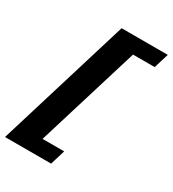

<svg xmlns="http://www.w3.org/2000/svg" viewBox="-221 -832 947 1053"><g transform="rotate(30 253.0 -306.0)"><path d="M-21 112.5 234.5 -724H527L498 -630H361L162.5 18.5H299.5L271 112.5Z"/></g></svg>

Font: Newsreader 9pt ExtraBold
Style: Italic
Weight: 800
Italic angle: -17°
Designer: Hugues Gentile
Foundry: Production Type
Version: Version 1.003